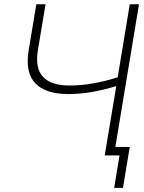

<svg xmlns="http://www.w3.org/2000/svg" viewBox="-20 -748 692 924"><path d="M154.8 -727.5H199.2L162.6 -507.8Q147.9 -418.9 187.5 -377.7Q227.1 -336.4 314.5 -336.4Q369.6 -336.4 429 -346.9Q488.3 -357.4 546.4 -376L604.5 -727.5H648.9L528.3 0H483.9L539.6 -333.5Q475.6 -314.5 419.9 -304.9Q364.3 -295.4 308.1 -295.4Q199.2 -295.4 149.7 -347.4Q100.1 -399.4 118.2 -507.8ZM529.3 156.2 555.2 0H507.8L514.6 -41H604.5L571.8 156.2Z"/></svg>

Font: Inter Display Extra Light
Style: Italic
Weight: 200
Italic angle: -9.39999°
Designer: Rasmus Andersson
Foundry: rsms
Version: Version 4.000;git-4fc901f